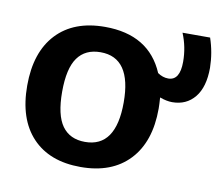

<svg xmlns="http://www.w3.org/2000/svg" viewBox="-67 -640 840 729"><g transform="rotate(10 353.0 -275.5)"><path d="M287.1 -86.9Q406.2 -86.9 406.2 -259.8Q406.2 -432.6 287.1 -432.6Q228.5 -432.6 198.7 -391.1Q168.9 -349.6 168.9 -259.8Q168.9 -169.9 198.7 -128.4Q228.5 -86.9 287.1 -86.9ZM287.1 -530.3Q457 -530.3 515.6 -392.6Q535.2 -378.9 556.6 -378.9Q601.6 -378.9 601.6 -451.2Q601.6 -507.8 580.1 -559.6H686.5Q705.1 -504.9 706.1 -446.3Q706.1 -372.1 673.8 -332.5Q641.6 -293 586.9 -293Q565.4 -293 539.1 -302.7Q541 -274.4 541 -259.8Q541 -131.8 474.1 -61Q407.2 9.8 287.1 9.8Q167 9.8 100.6 -60.5Q34.2 -130.9 34.2 -259.8Q34.2 -388.7 100.6 -459.5Q167 -530.3 287.1 -530.3Z"/></g></svg>

Font: Mgen+ 1c bold
Style: Bold
Weight: 700
Designer: [Source Han Sans]
Ryoko NISHIZUKA  (kana & ideographs); Paul D. Hunt (Latin, Greek & Cyrillic); Wenlong ZHANG  (bopomofo
Version: Version 1.059.20150602